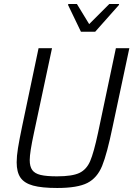

<svg xmlns="http://www.w3.org/2000/svg" viewBox="-20 -928 664 956"><path d="M63 -120Q63 -150 69.5 -190.5Q76 -231 90 -298L172 -688H239L149 -266Q128 -169 128 -131Q128 -99 140.5 -81.5Q153 -64 182 -57Q211 -50 264 -50Q340 -50 375.5 -67Q411 -84 429 -126Q447 -168 468 -266L557 -688H624L541 -298Q513 -162 488.5 -102Q464 -42 415 -17Q366 8 265 8Q188 8 144.5 -4Q101 -16 82 -43.5Q63 -71 63 -120ZM383 -770 319 -903 320 -908H363L424 -808L524 -908H573L572 -903L454 -770Z"/></svg>

Font: Saira Semi Condensed Light
Style: Italic
Weight: 300
Width: 4
Italic angle: -12°
Designer: Hector Gatti with collaboration of the Omnibus-Type team
Foundry: Omnibus-Type
Version: Version 1.001; ttfautohint (v1.8)